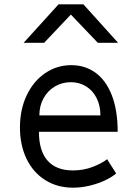

<svg xmlns="http://www.w3.org/2000/svg" viewBox="-20 -862 640 890"><path d="M72.5 -271Q72.5 -354.5 103.8 -420.2Q135 -486 189.5 -523Q244 -560 310.5 -560Q374.5 -560 423 -524.8Q471.5 -489.5 498.5 -420Q525.5 -350.5 525.5 -251H160.5Q160.5 -162.5 200.8 -117.2Q241 -72 317.5 -72Q367.5 -72 410 -88.5Q452.5 -105 476.5 -124L518.5 -58Q499.5 -41.5 467.5 -26.2Q435.5 -11 396.2 -1.5Q357 8 318.5 8Q246 8 190 -27Q134 -62 103.2 -125.5Q72.5 -189 72.5 -271ZM308.5 -481Q269 -481 235.5 -461.8Q202 -442.5 182.2 -407.2Q162.5 -372 162.5 -327H445.5Q445.5 -372.5 427.8 -407.5Q410 -442.5 378.8 -461.8Q347.5 -481 308.5 -481ZM251.5 -842H366.5L527.5 -663.5H433.5L308.5 -794.5L184.5 -663.5H89.5Z"/></svg>

Font: JuliaMono Latin
Style: Regular
Weight: 400
Monospace: yes
Designer: cormullion
Foundry: corm
Version: Version 0.049; ttfautohint (v1.8.4)